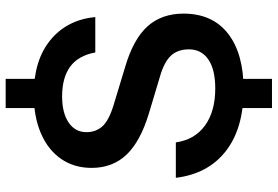

<svg xmlns="http://www.w3.org/2000/svg" viewBox="-171 -699 979 677"><g transform="rotate(-90 318.5 -360.5)"><path d="M276 -696V-830H379V-696ZM379 -20V109H276V-20ZM341 9Q205 9 124.5 -53.5Q44 -116 30 -230H155Q164 -164 214 -127.5Q264 -91 345 -91Q412 -91 447.5 -115.5Q483 -140 483 -184Q483 -223 461 -247Q439 -271 387 -286L257 -325Q158 -355 111.5 -404Q65 -453 65 -527Q65 -589 97 -635Q129 -681 187.5 -706Q246 -731 324 -731Q444 -731 515.5 -672.5Q587 -614 597 -514H472Q461 -574 422 -602.5Q383 -631 317 -631Q259 -631 225 -608Q191 -585 191 -545Q191 -512 211.5 -489Q232 -466 288 -449L420 -409Q519 -380 564 -330Q609 -280 609 -203Q609 -101 538.5 -46Q468 9 341 9Z"/></g></svg>

Font: Instrument Sans SemiBold
Style: Regular
Weight: 600
Designer: Rodrigo Fuenzalida
Foundry: fragTYPE
Version: Version 1.000;gftools[0.9.28]